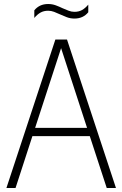

<svg xmlns="http://www.w3.org/2000/svg" viewBox="-20 -937 610 957"><path d="M12 0 256 -740H314L558 0H512L427.5 -258.5H141.5L57.5 0ZM155 -299.5H414L284.5 -697ZM351 -844.5Q331 -844.5 313.2 -851.2Q295.5 -858 279 -865.5Q264 -872.5 249.5 -878Q235 -883.5 220 -883.5Q198.5 -883.5 182.2 -874.5Q166 -865.5 151 -847.5V-885.5Q163 -900.5 180.2 -908.8Q197.5 -917 220 -917Q240 -917 257.8 -910.5Q275.5 -904 292 -896Q307 -889.5 321.5 -883.8Q336 -878 351 -878Q372.5 -878 388.8 -887Q405 -896 420 -914V-876Q394.5 -844.5 351 -844.5Z"/></svg>

Font: Encode Sans Cnd XLt
Style: Regular
Weight: 200
Width: 3
Designer: Multiple Designers
Foundry: Impallari Type
Version: Version 3.002; ttfautohint (v1.8.3) -l 8 -r 50 -G 200 -x 14 